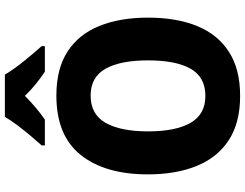

<svg xmlns="http://www.w3.org/2000/svg" viewBox="-126 -844 981 768"><g transform="rotate(-90 364.0 -460.5)"><path d="M677 -358Q677 -245 643.5 -162.5Q610 -80 540.5 -35Q471 10 364 10Q257 10 187.5 -35Q118 -80 84 -163Q50 -246 50 -359Q50 -530 127.5 -627.5Q205 -725 365 -725Q472 -725 541 -680.5Q610 -636 643.5 -553.5Q677 -471 677 -358ZM222 -358Q222 -248 256 -188.5Q290 -129 364 -129Q439 -129 472.5 -188Q506 -247 506 -358Q506 -469 472.5 -528.5Q439 -588 365 -588Q290 -588 256 -528Q222 -468 222 -358ZM449 -931Q469 -897 502 -856Q535 -815 563 -784V-771H461Q438 -786 413 -806Q388 -826 364 -851Q339 -826 315 -806Q291 -786 269 -771H166V-784Q183 -803 205 -829Q227 -855 247.5 -882.5Q268 -910 280 -931Z"/></g></svg>

Font: Noto Sans Gujarati SemiCondensed ExtraBold
Style: Regular
Weight: 800
Width: 4
Designer: Jelle Bosma - Monotype Design Team, Universal Thirst
Foundry: Monotype Imaging Inc.
Version: Version 2.106; ttfautohint (v1.8.4.7-5d5b)